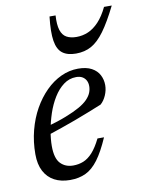

<svg xmlns="http://www.w3.org/2000/svg" viewBox="-79 -729 605 796"><g transform="rotate(-10 223.5 -331.0)"><path d="M250 -406Q220.5 -406 196.8 -388.2Q173 -370.5 155 -341.2Q137 -312 125.2 -276.8Q113.5 -241.5 107.2 -206Q101 -170.5 101 -141.5Q101 -90 121.5 -68.5Q142 -47 175 -47Q198 -47 218 -55Q238 -63 256.5 -83.2Q275 -103.5 293 -140H320.5Q295.5 -82.5 271 -49.8Q246.5 -17 218 -3.5Q189.5 10 152 10Q114 10 86.2 -4.8Q58.5 -19.5 43.2 -48.5Q28 -77.5 28 -120Q28 -172.5 40.5 -220.5Q53 -268.5 75.2 -308Q97.5 -347.5 127 -377Q156.5 -406.5 191.5 -422.8Q226.5 -439 263.5 -439Q298.5 -439 320.5 -427Q342.5 -415 352.8 -395.2Q363 -375.5 363 -352.5Q363 -331 353.8 -309.8Q344.5 -288.5 330 -276Q301.5 -264.5 272.5 -253Q243.5 -241.5 213.8 -230.5Q184 -219.5 154.2 -209.2Q124.5 -199 94.5 -189L96 -224.5Q144.5 -238 179.2 -251.8Q214 -265.5 237 -278.5Q260 -291.5 273 -305Q286 -318.5 291.5 -332Q297 -345.5 297 -359.5Q297 -373.5 291.5 -383.8Q286 -394 275.8 -400Q265.5 -406 250 -406ZM281 -569.5Q307 -569.5 330.2 -579.5Q353.5 -589.5 375 -612.2Q396.5 -635 414.5 -672.5H447Q415 -608 387.8 -570.8Q360.5 -533.5 332.2 -517.8Q304 -502 267 -502Q231 -502 210.2 -517.8Q189.5 -533.5 183.5 -570.5Q177.5 -607.5 185 -672.5H210.5Q208 -633.5 215.2 -610.8Q222.5 -588 239.2 -578.8Q256 -569.5 281 -569.5Z"/></g></svg>

Font: Newsreader 20pt
Style: Italic
Weight: 400
Italic angle: -17°
Version: Version 1.003